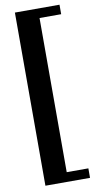

<svg xmlns="http://www.w3.org/2000/svg" viewBox="-100 -836 498 996"><g transform="rotate(-10 149.0 -338.0)"><path d="M290 -744H176V68H290V118H55V-794H290Z"/></g></svg>

Font: Minipax
Style: Bold
Weight: 600
Designer: Raphaël Ronot, Igor Stepanchenko (Cyrillic)
Foundry: steppetype
Version: Version 1.002